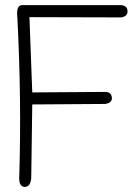

<svg xmlns="http://www.w3.org/2000/svg" viewBox="-20 -743 540 750"><path d="M453 -723Q477 -721 478 -701Q480 -679 453 -675L95 -676L106 -382L392 -384Q415 -383 417 -362Q419 -342 392 -337L106 -335L102 -47Q99 -13 77 -13Q56 -13 55 -45Q60 -203 58 -359Q56 -515 48 -671Q42 -723 66 -723Z"/></svg>

Font: Yomogi
Style: Regular
Weight: 400
Designer: satsuyako
Foundry: satsuyako
Version: Version 3.100